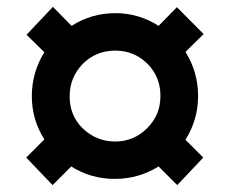

<svg xmlns="http://www.w3.org/2000/svg" viewBox="-20 -642 668 558"><path d="M132.8 -104 56.2 -184.1 108.9 -236.8Q72.3 -294.4 72.5 -363.3Q72.8 -432.1 108.9 -490.2L57.1 -541L133.8 -622.1L188 -566.9Q245.6 -603.5 314.2 -603.8Q382.8 -604 440.9 -566.9L494.1 -621.1L571.8 -543L519 -491.2Q555.7 -432.6 555.7 -363.3Q555.7 -293.9 519 -235.8L570.8 -184.1L495.1 -104L440.9 -158.2Q382.8 -122.1 313.5 -122.1Q244.1 -122.1 187 -158.2ZM219.2 -270Q259.3 -231 314.2 -230.7Q369.1 -230.5 408.2 -270Q446.3 -308.1 446.3 -363.5Q446.3 -418.9 408.2 -457Q369.6 -495.1 314.2 -494.9Q258.8 -494.6 220.2 -456.1Q182.6 -417 182.4 -362.3Q182.1 -307.6 219.2 -270Z"/></svg>

Font: Orkney
Style: Bold
Weight: 700
Designer: Samuel Oakes and Alfredo Marco Pradil
Foundry: Alfredo Marco Pradil
Version: 1.0